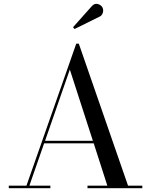

<svg xmlns="http://www.w3.org/2000/svg" viewBox="-20 -996 800 1016"><path d="M508 -908.5 374.5 -842.5 366.5 -852 465.5 -963Q480 -979.5 497.2 -974.8Q514.5 -970 521.5 -957.5Q528.5 -945 524.5 -929.8Q520.5 -914.5 508 -908.5ZM26.5 -13.5H120L383.5 -765H397L657.5 -13.5H733V0H443V-13.5H548L476 -237.5H213.5L135.5 -13.5H246.5V0H26.5ZM349.5 -628 218.5 -251H471.5Z"/></svg>

Font: Bodoni* 16
Style: Regular
Weight: 400
Version: Version 2.2